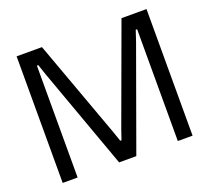

<svg xmlns="http://www.w3.org/2000/svg" viewBox="-124 -884 1131 1039"><g transform="rotate(-20 442.0 -364.5)"><path d="M68 0V-729H214L420 -163L439 -108H446L465 -164L672 -729H816V0H731V-585V-644H723L702 -581L492 0H393L182 -585L162 -644H154V-585V0Z"/></g></svg>

Font: Hubot Sans
Style: Regular
Weight: 400
Designer: Deni Anggara
Foundry: GitHub, Inc., Subsidiary of Microsoft Corporation
Version: Version 2.000